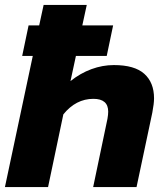

<svg xmlns="http://www.w3.org/2000/svg" viewBox="-22 -759 664 779"><path d="M111 -532H68L94 -656H137L155 -739H330L312 -656H437L411 -532H286L264 -430Q304 -462 349 -478.5Q394 -495 440 -495Q524 -495 563.5 -459.5Q603 -424 603 -360Q603 -339 596 -302L532 0H356L414 -277Q417 -294 417 -306Q417 -358 357 -358Q286 -358 235 -295L173 0H-2Z"/></svg>

Font: Prompt
Style: Bold Italic
Weight: 700
Italic angle: -12°
Designer: Katatrad Team
Foundry: CadsonDemak
Version: Version 1.001